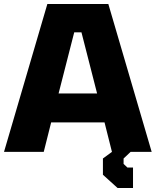

<svg xmlns="http://www.w3.org/2000/svg" viewBox="-20 -757 776 957"><path d="M566 180 493 114V33L538 0L501 -147H235L198 0H0L216 -737H520L736 0H631L596 33V60L615 78H643V180ZM272 -291H464L386 -596H350Z"/></svg>

Font: Tomorrow
Style: Bold
Weight: 700
Designer: Tony de Marco, Monica Rizzolli
Foundry: Just in Type
Version: Version 2.002